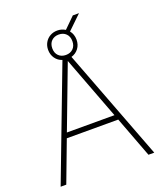

<svg xmlns="http://www.w3.org/2000/svg" viewBox="-169 -1061 982 1168"><g transform="rotate(-20 321.5 -477.0)"><path d="M487.5 -264H154.5L55 0H18.5L292.5 -721Q265 -729.5 248.2 -753.2Q231.5 -777 231.5 -808Q231.5 -834 243.5 -855Q255.5 -876 276.5 -888Q297.5 -900 323.5 -900Q351.5 -900 375 -885.5L444.5 -954H484.5L395 -867.5Q405 -856 410.2 -840.5Q415.5 -825 415.5 -808Q415.5 -775.5 397.8 -751.8Q380 -728 350.5 -719.5L624.5 0H587ZM323.5 -742Q352.5 -742 370.5 -759.8Q388.5 -777.5 388.5 -808Q388.5 -838.5 370.5 -856.2Q352.5 -874 323.5 -874Q294.5 -874 276.5 -856.2Q258.5 -838.5 258.5 -808Q258.5 -777.5 276.5 -759.8Q294.5 -742 323.5 -742ZM167 -297H475L321 -704Z"/></g></svg>

Font: Encode Sans Thin
Style: Regular
Weight: 250
Designer: Multiple Designers
Foundry: Impallari Type
Version: Version 2.000